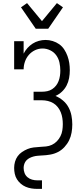

<svg xmlns="http://www.w3.org/2000/svg" viewBox="-20 -1000 540 1235"><path d="M210 -815 115 -953 154 -980 250 -864 346 -980 385 -953 290 -815ZM220 215Q201 215 182 212Q163 209 145.5 201.5Q128 194 113.5 181.5Q99 169 89 153Q79 137 75 118Q71 99 71 80Q71 60 76.5 40.5Q82 21 93.5 5Q105 -11 122 -22.5Q139 -34 157.5 -41.5Q176 -49 196 -51.5Q216 -54 236 -55Q256 -56 276 -58Q296 -60 314 -68.5Q332 -77 346 -91.5Q360 -106 369 -124Q378 -142 381 -162Q384 -182 384 -202Q384 -221 381 -240.5Q378 -260 371 -277.5Q364 -295 352 -310.5Q340 -326 323.5 -336Q307 -346 288 -350.5Q269 -355 250 -355H196V-410H250Q267 -410 284 -413.5Q301 -417 315.5 -426.5Q330 -436 340.5 -449.5Q351 -463 357 -479Q363 -495 365.5 -512Q368 -529 368 -546Q368 -572 362.5 -597.5Q357 -623 342 -644Q327 -665 303 -676.5Q279 -688 254 -688Q228 -688 205 -677Q182 -666 165.5 -647Q149 -628 140.5 -603.5Q132 -579 132 -554H71V-735H132V-655Q142 -675 157 -691.5Q172 -708 190 -719.5Q208 -731 229.5 -737Q251 -743 273 -743Q296 -743 319 -736Q342 -729 361 -715.5Q380 -702 393 -682Q406 -662 414 -640Q422 -618 425.5 -595Q429 -572 429 -548Q429 -523 424.5 -498Q420 -473 408.5 -450.5Q397 -428 378.5 -410.5Q360 -393 337 -383Q363 -372 385 -353.5Q407 -335 420.5 -310Q434 -285 439.5 -257Q445 -229 445 -200Q445 -174 440.5 -147.5Q436 -121 424.5 -97.5Q413 -74 394.5 -54Q376 -34 352.5 -22Q329 -10 302.5 -5.5Q276 -1 250 0H248Q235 1 222 2Q209 3 196 6.5Q183 10 171 16Q159 22 150 31.5Q141 41 136.5 54Q132 67 132 80Q132 97 138 113Q144 129 157 140Q170 151 186.5 155.5Q203 160 220 160H250V215Z"/></svg>

Font: Iosevka Curly Slab Light
Style: Regular
Weight: 300
Monospace: yes
Designer: Belleve Invis
Foundry: Belleve Invis
Version: Version 22.1.2; ttfautohint (v1.8.4)